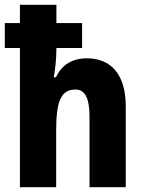

<svg xmlns="http://www.w3.org/2000/svg" viewBox="-23 -780 603 800"><path d="M212 -760H60V-684H-3V-580H60V0H211V-234C211 -359 231 -407 292 -407C332 -407 350 -369 350 -293V0H501V-337C501 -469 440 -537 339 -537C279 -537 235 -511 210 -458H201C207 -491 212 -535 212 -575V-580H319V-684H212Z"/></svg>

Font: Noto Sans Malayalam Condensed ExtraBold
Style: Regular
Weight: 800
Width: 3
Designer: Jelle Bosma - Monotype Design Team
Foundry: Monotype Imaging Inc.
Version: Version 2.104